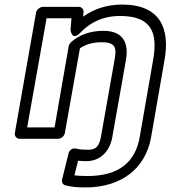

<svg xmlns="http://www.w3.org/2000/svg" viewBox="-20 -583 747 841"><path d="M433 -448C375 -448 326 -430 291 -398C286 -393 282 -387 281 -381L219 -25H99L184 -503H293L289 -452C289 -452 294 -401 331 -439C371 -481 426 -513 506 -513C642 -513 672 -442 651 -322L592 17C573 127 501 188 363 188C339 188 322 187 306 185L322 121C335 122 345 123 358 123C426 123 463 71 472 17L532 -322C544 -393 521 -448 433 -448ZM425 -398C484 -398 492 -376 482 -322L422 17C415 56 401 73 367 73C347 73 329 72 314 68C292 63 282 80 280 90L252 203C249 215 255 226 267 229C296 236 319 238 354 238C512 238 618 155 642 17L701 -322C725 -459 681 -563 515 -563C447 -563 390 -543 344 -510L346 -530C347 -542 338 -553 325 -553H168C157 -553 141 -543 138 -528L45 0C43 11 51 25 66 25H235C246 25 261 15 264 0L330 -371C350 -386 382 -398 425 -398Z"/></svg>

Font: Asimov
Style: XWidOuIt
Weight: 500
Designer: Google
Version: Version 2.000980; 2014